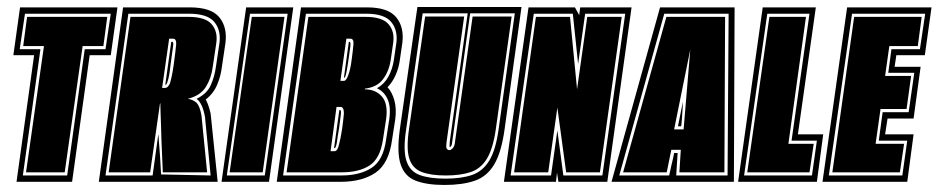

<svg xmlns="http://www.w3.org/2000/svg" viewBox="-20 -517 2669 546"><path d="M27 0 77 -360H18L37 -496H314L295 -360H235L185 0ZM45 -18H171L221 -377H280L295 -478H51L36 -377H95ZM54 -27 105 -386H46L57 -469H285L274 -386H215L164 -27Z M261 0 330 -496H520Q581 -496 604 -467.5Q627 -439 621 -394L611 -327Q608 -301 597.5 -276Q587 -251 565 -234Q573 -220 579 -194L599 0ZM280 -18H414L430 -134Q431 -133 431 -127.5Q431 -122 432 -113L435 -74Q436 -62 436.5 -48.5Q437 -35 438 -21L579 -18L563 -184Q556 -224 539 -236Q568 -250 579 -274Q590 -298 594 -327L604 -394Q609 -431 589.5 -454.5Q570 -478 518 -478H345ZM289 -27 351 -469H516Q564 -469 582 -448Q600 -427 595 -394L585 -327Q581 -295 565.5 -270Q550 -245 514 -236Q528 -234 538 -225.5Q548 -217 553 -188L569 -27H443L439 -122Q439 -135 438 -158Q437 -181 436.5 -201Q436 -221 436 -223H435L407 -27ZM441 -267H450Q457 -267 463 -279Q465 -285 468 -298.5Q471 -312 474 -333Q477 -353 478.5 -368Q480 -383 481 -391Q482 -407 472 -407H461ZM450 -276 467 -398H470Q474 -398 472 -384L465 -333Q463 -315 461 -303.5Q459 -292 457 -287Q454 -276 451 -276Z M610 0 680 -496H814L745 0ZM625 -18H733L798 -478H691ZM633 -27 696 -469H789L727 -27Z M767 0 836 -496H1024Q1084 -496 1107 -467.5Q1130 -439 1124 -394L1117 -346Q1114 -324 1105 -303.5Q1096 -283 1082 -269Q1095 -255 1101.5 -231.5Q1108 -208 1104 -178L1095 -120Q1086 -52 1048 -26Q1010 0 949 0ZM785 -18H951Q1003 -18 1036.5 -39.5Q1070 -61 1078 -120L1087 -178Q1092 -214 1082 -235.5Q1072 -257 1052 -266Q1073 -278 1084.5 -299Q1096 -320 1100 -346L1107 -394Q1112 -431 1092.5 -454.5Q1073 -478 1022 -478H850ZM795 -27 857 -469H1020Q1067 -469 1085 -448Q1103 -427 1098 -394L1091 -346Q1086 -314 1069 -291.5Q1052 -269 1018 -265L1017 -263Q1048 -263 1066 -242.5Q1084 -222 1078 -178L1069 -120Q1061 -66 1031 -46.5Q1001 -27 952 -27ZM948 -287H958Q965 -287 971 -305Q977 -322 980 -347Q982 -360 983 -370.5Q984 -381 985 -390Q987 -407 976 -407H965ZM958 -296 972 -398H974Q978 -398 976 -383L971 -347Q968 -326 965 -311Q962 -296 959 -296ZM920 -87H931Q940 -87 944 -106Q949 -124 953 -151Q955 -164 956 -175Q957 -186 958 -195Q958 -213 948 -213H937ZM930 -96 945 -204H947Q951 -204 949 -189L944 -151Q940 -129 938 -112Q935 -96 932 -96Z M1244 9Q1194 9 1162.5 -3Q1131 -15 1119.5 -49Q1108 -83 1117 -149L1167 -497H1463L1415 -150Q1406 -84 1385.5 -49.5Q1365 -15 1330 -3Q1295 9 1244 9ZM1247 -9Q1292 -9 1322.5 -19.5Q1353 -30 1371.5 -60.5Q1390 -91 1398 -150L1444 -479H1317L1266 -114Q1265 -99 1259 -99Q1258 -99 1259 -114L1310 -479H1182L1135 -149Q1126 -91 1135.5 -60.5Q1145 -30 1173 -19.5Q1201 -9 1247 -9ZM1248 -18Q1205 -18 1179 -28Q1153 -38 1144 -66Q1135 -94 1143 -149L1189 -470H1300L1250 -114Q1249 -107 1249 -102Q1249 -97 1250 -95Q1253 -90 1258 -90Q1262 -90 1267 -95Q1273 -101 1274 -114L1324 -470H1435L1390 -150Q1382 -94 1364.5 -65.5Q1347 -37 1318 -27.5Q1289 -18 1248 -18Z M1413 0 1483 -496H1615L1627 -474L1630 -496H1776L1707 0H1568L1564 -26L1561 0ZM1432 -18H1547L1565 -146L1582 -18H1693L1758 -478H1644L1624 -335L1609 -478H1498ZM1442 -27 1504 -469H1601L1621 -263L1650 -469H1748L1686 -27H1590L1565 -211L1539 -27Z M1719 0 1857 -496H2069L2067 0ZM1741 -18H1883L1890 -50Q1892 -58 1894 -66.5Q1896 -75 1897 -82H1907L1903 -18H2049L2052 -478H1869ZM1752 -27 1875 -469H2042L2040 -27H1912L1916 -91H1889L1876 -27ZM1897 -149H1924L1943 -376ZM1908 -158 1922 -228Q1922 -222 1921 -206.5Q1920 -191 1919 -176.5Q1918 -162 1917 -158Z M2079 0 2149 -496H2300L2249 -135H2321L2303 0ZM2096 -18H2289L2303 -117H2231L2282 -478H2162ZM2105 -27 2168 -469H2272L2222 -108H2294L2282 -27Z M2319 0 2389 -496H2629L2610 -360H2529L2524 -327H2598L2578 -180H2504L2497 -135H2578L2560 0ZM2337 -18H2546L2560 -117H2479L2490 -198H2564L2580 -310H2506L2515 -377H2596L2611 -478H2403ZM2347 -27 2409 -469H2601L2590 -386H2509L2497 -301H2571L2558 -207H2484L2470 -108H2551L2539 -27Z"/></svg>

Font: Alumni Sans Collegiate One SC
Style: Italic
Weight: 400
Italic angle: -8°
Designer: Robert E. Leuschke
Foundry: Robert E. Leuschke
Version: Version 1.100